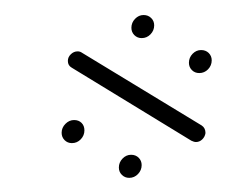

<svg xmlns="http://www.w3.org/2000/svg" viewBox="-20 -539 309 262"><path d="M237.8 -453.3Q237.8 -460.4 242.8 -465.6Q247.8 -470.7 254.4 -470.7Q260.7 -470.7 264.8 -466.7Q268.9 -462.6 268.9 -456.7Q268.9 -449.6 263.9 -444.4Q258.9 -439.3 251.9 -439.3Q245.9 -439.3 241.9 -443.3Q237.8 -447.4 237.8 -453.3ZM64.1 -357.8Q64.1 -364.8 69.3 -370Q74.4 -375.2 81.1 -375.2Q87.4 -375.2 91.3 -371.3Q95.2 -367.4 95.2 -361.1Q95.2 -354.1 90.2 -348.9Q85.2 -343.7 78.1 -343.7Q72.2 -343.7 68.1 -347.8Q64.1 -351.9 64.1 -357.8ZM142.2 -310.4Q142.2 -317.4 147.2 -322.6Q152.2 -327.8 158.9 -327.8Q165.2 -327.8 169.3 -323.7Q173.3 -319.6 173.3 -313.7Q173.3 -306.7 168.3 -301.5Q163.3 -296.3 156.3 -296.3Q150.4 -296.3 146.3 -300.4Q142.2 -304.4 142.2 -310.4ZM72.6 -455.9Q72.6 -461.1 76.7 -465Q80.7 -468.9 85.9 -468.9Q89.3 -468.9 91.9 -467L255.2 -367.8Q260.4 -364.4 260.4 -357.4Q259.6 -352.2 255.9 -348.7Q252.2 -345.2 247.4 -345.2Q244.8 -345.2 241.1 -347L77.8 -446.7Q72.6 -449.6 72.6 -455.9ZM159.3 -501.1Q159.3 -508.1 164.3 -513.3Q169.3 -518.5 175.9 -518.5Q182.2 -518.5 186.3 -514.4Q190.4 -510.4 190.4 -504.4Q190.4 -497.4 185.4 -492.2Q180.4 -487 173.3 -487Q167.4 -487 163.3 -491.1Q159.3 -495.2 159.3 -501.1Z"/></svg>

Font: 26F Galaxy Sans Thin
Style: Italic
Weight: 100
Italic angle: -4.99998°
Designer: C₂₉H₂₅N₃O₅
Version: Version 1.200